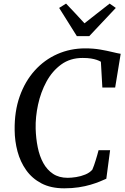

<svg xmlns="http://www.w3.org/2000/svg" viewBox="-20 -1014 679 1042"><path d="M328.5 8Q256 8 205 -18.8Q154 -45.5 122 -90.8Q90 -136 75 -192.2Q60 -248.5 59.5 -307.5Q58 -409.5 87 -491.2Q116 -573 168.5 -631.2Q221 -689.5 291.2 -720.5Q361.5 -751.5 442.5 -751.5Q487 -751.5 524.5 -745Q562 -738.5 590.2 -731.5Q618.5 -724.5 635 -722L605 -539H535.5L527.5 -679Q518 -684.5 505 -689Q492 -693.5 473.8 -696.5Q455.5 -699.5 428.5 -699.5Q361 -699.5 312.2 -664Q263.5 -628.5 232.2 -571Q201 -513.5 186.5 -446.2Q172 -379 173.5 -316Q175 -263 184.8 -214.8Q194.5 -166.5 215 -129.2Q235.5 -92 268 -70.5Q300.5 -49 347 -49Q367.5 -49 393.2 -53Q419 -57 442.8 -66.8Q466.5 -76.5 481 -93Q486 -104.5 490.5 -117.2Q495 -130 499.2 -143.8Q503.5 -157.5 507.5 -171.5Q511.5 -185.5 515 -199H577.5L557 -44Q543 -37.5 521.5 -28.8Q500 -20 471.5 -11.5Q443 -3 407.2 2.5Q371.5 8 328.5 8ZM397 -818 301 -971 338.5 -994.5Q364 -968 389 -941.2Q414 -914.5 438.5 -887.5Q472.5 -914.5 506.8 -941.2Q541 -968 575 -994.5L608.5 -971L464.5 -818Z"/></svg>

Font: Merriweather 20pt
Style: Italic
Weight: 400
Italic angle: -7.8°
Version: Version 2.101